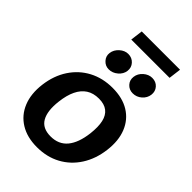

<svg xmlns="http://www.w3.org/2000/svg" viewBox="-252 -957 1064 1064"><g transform="rotate(45 280.5 -425.0)"><path d="M313.7 -521.8Q391.4 -521.8 444.3 -489.3Q497.2 -456.8 521.2 -397.3Q545.2 -337.7 535.2 -258Q525.2 -178.3 486.9 -118.4Q448.7 -58.6 387.8 -25.5Q326.8 7.6 248.6 7.6Q171.7 7.6 118.1 -25.5Q64.4 -58.6 40 -118.4Q15.5 -178.3 25.5 -258Q35.5 -337.7 74.5 -397.3Q113.6 -456.8 174.9 -489.3Q236.3 -521.8 313.7 -521.8ZM260.4 -88.1Q323.4 -88.1 359 -131.2Q394.6 -174.4 404.5 -257Q410.9 -312.9 402.5 -350.2Q394.1 -387.6 369.2 -406.9Q344.3 -426.2 302.3 -426.2Q258.8 -426.2 228.8 -406.7Q198.8 -387.2 180.7 -349.6Q162.6 -312 156.2 -257Q146.3 -175.7 171.4 -131.9Q196.5 -88.1 260.4 -88.1ZM305.2 -646.6Q301.7 -619 278.1 -598.9Q254.6 -578.7 225.3 -578.7Q198.2 -578.7 179.8 -599.2Q161.3 -619.6 165 -646.5Q168.7 -674.6 191.9 -695.4Q215.2 -716.2 242.1 -716.2Q271.4 -716.2 290.1 -695.8Q308.8 -675.4 305.2 -646.6ZM492.2 -647Q488.6 -618.6 465.9 -598.7Q443.1 -578.7 413.3 -578.7Q385.1 -578.7 366.9 -598.7Q348.7 -618.6 352.3 -647Q355.9 -675.4 379.1 -695.8Q402.4 -716.2 430.1 -716.2Q459.9 -716.2 477.9 -695.8Q495.8 -675.4 492.2 -647ZM197.2 -784.1 206.4 -856.9H506.5L497.3 -784.1Z"/></g></svg>

Font: Aleo
Style: Italic
Weight: 400
Italic angle: -7°
Designer: Alessio Laiso
Foundry: Alessio Laiso
Version: Version 2.001;gftools[0.9.29]